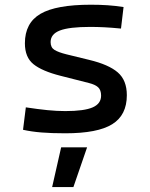

<svg xmlns="http://www.w3.org/2000/svg" viewBox="-20 -547 626 802"><path d="M252.9 9.8Q194.3 9.8 152.6 6.3Q110.8 2.9 76.2 -4.9L87.9 -98.6Q139.2 -90.8 178.5 -86.9Q217.8 -83 252.9 -83Q331.5 -83 366.9 -98.4Q402.3 -113.8 402.3 -147.5Q402.3 -170.9 389.9 -182.4Q377.4 -193.8 351.6 -200.2L232.4 -230.5Q155.8 -250 119.9 -278.8Q84 -307.6 84 -366.2Q84 -451.2 149.2 -489.3Q214.4 -527.3 359.4 -527.3Q397 -527.3 429.4 -525.1Q461.9 -522.9 496.1 -517.6L485.4 -427.7Q445.8 -431.6 415.5 -433.1Q385.3 -434.6 356.4 -434.6Q269.5 -434.6 230.5 -419.7Q191.4 -404.8 191.4 -371.1Q191.4 -348.6 207.5 -338.6Q223.6 -328.6 256.8 -320.3L352.5 -296.9Q434.1 -277.3 471.9 -244.6Q509.8 -211.9 509.8 -149.4Q509.8 -65.9 448.7 -28.1Q387.7 9.8 252.9 9.8ZM197.8 234.4 235.4 68.4H343.8L286.6 234.4Z"/></svg>

Font: Cascadia Code PL
Style: Regular
Weight: 400
Monospace: yes
Designer: Aaron Bell
Foundry: Saja Typeworks
Version: Version 2102.003